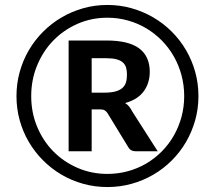

<svg xmlns="http://www.w3.org/2000/svg" viewBox="-20 -748 868 775"><path d="M46.5 -360C46.5 -326.3 50.8 -293.8 59.5 -262.5C68.2 -231.2 80.5 -201.9 96.5 -174.8C112.5 -147.6 131.7 -122.8 154 -100.5C176.3 -78.2 201.1 -59 228.2 -43C255.4 -27 284.7 -14.7 316 -6C347.3 2.7 379.8 7 413.5 7C447.2 7 479.7 2.7 511 -6C542.3 -14.7 571.7 -27 599 -43C626.3 -59 651.2 -78.2 673.5 -100.5C695.8 -122.8 714.9 -147.6 730.8 -174.8C746.6 -201.9 758.9 -231.2 767.8 -262.5C776.6 -293.8 781 -326.3 781 -360C781 -393.7 776.7 -426.2 768 -457.5C759.3 -488.8 747 -518.2 731 -545.5C715 -572.8 695.8 -597.7 673.5 -620C651.2 -642.3 626.3 -661.5 599 -677.5C571.7 -693.5 542.3 -705.9 511 -714.8C479.7 -723.6 447.2 -728 413.5 -728C379.8 -728 347.3 -723.6 316 -714.8C284.7 -705.9 255.4 -693.5 228.3 -677.5C201.1 -661.5 176.3 -642.3 154 -620C131.7 -597.7 112.5 -572.8 96.5 -545.5C80.5 -518.2 68.2 -488.8 59.5 -457.5C50.8 -426.2 46.5 -393.7 46.5 -360ZM106 -360C106 -404 113.9 -445.2 129.8 -483.8C145.6 -522.2 167.3 -555.8 195 -584.2C222.7 -612.8 255.3 -635.2 292.8 -651.8C330.3 -668.2 370.5 -676.5 413.5 -676.5C442.2 -676.5 469.8 -672.8 496.5 -665.2C523.2 -657.8 547.9 -647.2 570.8 -633.5C593.6 -619.8 614.4 -603.4 633.3 -584.3C652.1 -565.1 668.2 -543.8 681.5 -520.5C694.8 -497.2 705.2 -471.9 712.5 -444.8C719.8 -417.6 723.5 -389.3 723.5 -360C723.5 -330.7 719.8 -302.6 712.5 -275.8C705.2 -248.9 694.8 -223.8 681.5 -200.5C668.2 -177.2 652.1 -156 633.3 -137C614.4 -118 593.6 -101.7 570.8 -88.2C547.9 -74.7 523.2 -64.3 496.5 -57C469.8 -49.7 442.2 -46 413.5 -46C370.5 -46 330.3 -54.2 292.8 -70.5C255.3 -86.8 222.7 -109.1 195 -137.2C167.3 -165.4 145.6 -198.6 129.8 -236.7C113.9 -274.9 106 -316 106 -360ZM350 -306.5H383.5C392.2 -306.5 398.5 -305.2 402.5 -302.7C406.5 -300.2 410.2 -296.7 413.5 -292L499 -152C504.7 -142.3 514 -137.5 527 -137.5H616.5L514.5 -297C510.5 -304.7 506.3 -311.4 501.8 -317.2C497.3 -323.1 491.7 -328 485 -332C518.7 -341.3 543.7 -357.1 560 -379.2C576.3 -401.4 584.5 -427.7 584.5 -458C584.5 -499.7 570.3 -531.2 542 -552.5C513.7 -573.8 469.5 -584.5 409.5 -584.5H257V-137.5H350ZM350 -374V-513H409.5C425.8 -513 439.3 -511.6 450 -508.7C460.7 -505.9 469.2 -501.7 475.5 -496.2C481.8 -490.7 486.3 -483.8 488.8 -475.5C491.3 -467.2 492.5 -457.3 492.5 -446C492.5 -434.3 491.1 -424 488.3 -415C485.4 -406 480.5 -398.5 473.5 -392.5C466.5 -386.5 457.1 -381.9 445.3 -378.7C433.4 -375.6 418.7 -374 401 -374Z"/></svg>

Font: Lato Semibold
Style: Regular
Weight: 600
Designer: Lukasz Dziedzic
Foundry: tyPoland Lukasz Dziedzic
Version: Version 2.006; 2014-01-15